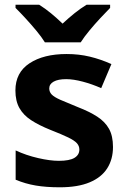

<svg xmlns="http://www.w3.org/2000/svg" viewBox="-20 -786 542 816"><path d="M460.2 -161.4Q460.2 -109.4 435.8 -70.8Q411.3 -32.1 361.1 -11.1Q311 10 234 10Q176.2 10 132 2.5Q87.9 -4.9 46.5 -22.2V-146.7Q91.3 -125.8 142 -114.2Q192.7 -102.5 229.9 -102.5Q275.6 -102.5 296.4 -115.1Q317.3 -127.8 317.3 -150.4Q317.3 -165.5 306.9 -177.2Q296.5 -188.9 269.8 -201.9Q243.2 -214.8 193.8 -234.2Q145.5 -253.6 112.4 -275.2Q79.4 -296.7 62.5 -326.8Q45.5 -356.9 45.5 -401.6Q45.5 -477.5 105.3 -516.9Q165.1 -556.4 263 -556.4Q315.6 -556.4 361.5 -545.3Q407.4 -534.3 453.5 -513.7L410.1 -411.3Q371.8 -428.4 331.8 -439Q291.7 -449.6 261.3 -449.6Q226.8 -449.6 208 -439.1Q189.3 -428.6 189.3 -410.2Q189.3 -395.5 199.5 -384.6Q209.8 -373.7 236.3 -361.9Q262.9 -350.2 310.8 -330.8Q360 -311.8 393.2 -290.3Q426.5 -268.7 443.4 -238.4Q460.2 -208.1 460.2 -161.4ZM170.8 -606Q156.6 -629 134.3 -655.8Q112 -682.6 88.3 -708.3Q64.6 -734 46 -752.4V-766H146.3Q172.3 -749.6 196.3 -729.9Q220.3 -710.2 245.9 -685.6Q272.3 -710.2 297.3 -730.2Q322.2 -750.2 348.2 -766H448V-752.4Q430.3 -734.6 406.4 -708.9Q382.5 -683.2 360 -656.1Q337.5 -629 323 -606Z"/></svg>

Font: Noto Sans Khmer
Style: Regular
Weight: 400
Designer: Danh Hong and the Monotype Design Team
Foundry: Monotype Imaging Inc.
Version: Version 2.003